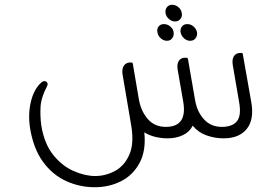

<svg xmlns="http://www.w3.org/2000/svg" viewBox="-20 -571 1112 805"><path d="M714 -481Q700 -481 688 -491.5Q676 -502 674 -517Q672 -531 680 -541Q688 -551 702 -551Q716 -551 728 -541Q740 -531 742 -517Q745 -502 736.5 -491.5Q728 -481 714 -481ZM680 -400Q666 -400 654 -410.5Q642 -421 640 -436Q637 -450 645 -460Q653 -470 667 -470Q682 -470 694 -460Q706 -450 708 -436Q710 -421 702 -410.5Q694 -400 680 -400ZM737 -436Q735 -450 743 -460Q751 -470 765 -470Q780 -470 791.5 -460Q803 -450 806 -436Q808 -421 800 -410.5Q792 -400 777 -400Q763 -400 751.5 -410.5Q740 -421 737 -436ZM998 -344 1033 -146Q1047 -71 1015 -31Q983 9 918 9Q880 9 845.5 -3.5Q811 -16 788 -44Q775 -18 747 -4.5Q719 9 683 9Q657 9 631.5 3Q606 -3 585 -16Q593 60 565.5 111.5Q538 163 488 188.5Q438 214 377 214Q314 214 257 188Q200 162 160 107Q120 52 106 -34Q97 -92 109.5 -144.5Q122 -197 153 -225Q156 -227 159 -229Q162 -231 166 -231Q177 -231 180 -219Q180 -217 178 -211Q152 -162 150 -122.5Q148 -83 153 -46Q165 30 202 77Q239 124 287.5 145.5Q336 167 379 167Q423 167 462.5 145.5Q502 124 522.5 77Q543 30 530 -46L494 -258Q490 -281 499 -295Q508 -309 526 -309H531Q536 -309 537 -303L563 -150V-151Q572 -103 600.5 -71Q629 -39 675 -39Q767 -39 748 -146L725 -278Q721 -302 729.5 -315.5Q738 -329 756 -329H761Q766 -329 768 -324L798 -151Q806 -103 835 -71Q864 -39 910 -39Q955 -39 974 -63.5Q993 -88 982 -146L956 -298Q952 -321 960.5 -335Q969 -349 988 -349H992Q998 -349 998 -344Z"/></svg>

Font: Zain Light
Style: Italic
Weight: 300
Italic angle: -10°
Designer: Zain,Boutros
Foundry: Mobile Telecommunications Company (Zain), 2024
Version: Version 1.51; ttfautohint (v1.8.4)